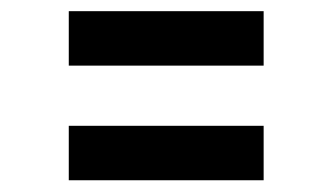

<svg xmlns="http://www.w3.org/2000/svg" viewBox="-20 -440 580 335"><path d="M100 -125.5V-220.5H440V-125.5ZM100 -325.5V-420.5H440V-325.5Z"/></svg>

Font: Mohave Light Medium
Style: Regular
Weight: 500
Version: Version 2.003